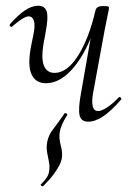

<svg xmlns="http://www.w3.org/2000/svg" viewBox="-20 -415 458 669"><path d="M130 234Q128 235 124 232Q120 229 123 227Q137 213 143.5 202.5Q150 192 151 182Q154 165 150.5 149Q147 133 144 115Q141 97 145 77Q150 54 165.5 34.5Q181 15 205 -20Q207 -22 211.5 -19.5Q216 -17 214 -14Q202 5 196 19.5Q190 34 188 46Q185 68 192 93Q199 118 195 139Q194 146 187.5 159.5Q181 173 167.5 191.5Q154 210 130 234ZM140 -125Q103 -125 89 -158Q75 -191 90 -263L97 -297Q103 -328 98 -343Q93 -358 80 -358Q71 -358 56 -348.5Q41 -339 23 -323Q20 -319 16 -323Q12 -327 15 -331Q42 -362 66.5 -378.5Q91 -395 113 -395Q137 -395 143 -374Q149 -353 138 -297L135 -280Q122 -217 132 -189Q142 -161 170 -161Q214 -161 252 -221Q290 -281 313 -380L325 -379Q308 -301 278.5 -244Q249 -187 213.5 -156Q178 -125 140 -125ZM287 9Q263 9 257.5 -12.5Q252 -34 262 -89L313 -380Q317 -394 339 -394Q353 -394 356.5 -392.5Q360 -391 360 -388Q360 -385 355 -361.5Q350 -338 345 -312L304 -89Q294 -28 322 -28Q333 -28 352 -40Q371 -52 393 -75Q397 -79 401 -74.5Q405 -70 401 -67Q368 -29 340 -10Q312 9 287 9Z"/></svg>

Font: Cormorant Garamond Light
Style: Italic
Weight: 300
Italic angle: -10°
Designer: Christian Thalmann (Catharsis Fonts)
Foundry: Catharsis Fonts
Version: Version 4.001